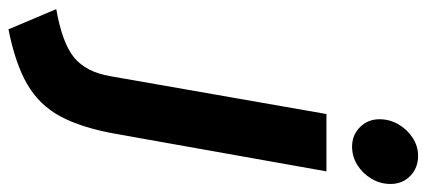

<svg xmlns="http://www.w3.org/2000/svg" viewBox="-376 -472 983 442"><g transform="rotate(90 115.0 -250.5)"><path d="M-39 221 -85.5 111Q-8 97.5 25.8 70Q59.5 42.5 69 -14L156 -511H288L202 -28Q188 51.5 161.8 100.8Q135.5 150 87.5 177.8Q39.5 205.5 -39 221ZM231 -570Q204.5 -570 186.2 -588.2Q168 -606.5 168 -633Q168 -656.5 179.8 -676.8Q191.5 -697 210.8 -709.5Q230 -722 252 -722Q280 -722 298.5 -704Q317 -686 317 -658.5Q317 -635 305 -614.8Q293 -594.5 273.5 -582.2Q254 -570 231 -570Z"/></g></svg>

Font: Overpass ExtraBold
Style: Italic
Weight: 800
Italic angle: -10°
Designer: Delve Withrington, Dave Bailey, Thomas Jockin
Foundry: Delve Fonts LLC
Version: Version 4.000